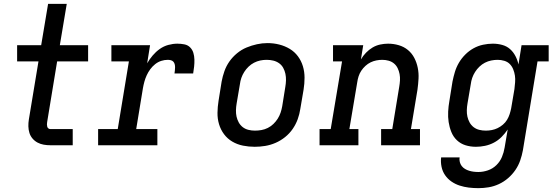

<svg xmlns="http://www.w3.org/2000/svg" viewBox="-20 -755 2890 998"><path d="M242 0Q224 0 207 -3Q190 -6 175 -14Q160 -22 149 -35Q138 -48 133 -64Q128 -80 127.5 -98Q127 -116 130 -134L180 -436H69V-520H194L230 -735H327L291 -520H438V-436H277L225 -120Q224 -114 224 -108Q224 -102 225.5 -96.5Q227 -91 231.5 -87.5Q236 -84 242 -84H358V0Z M490 0V-84H592L650 -436H559V-520H760L745 -426Q757 -447 773.5 -466.5Q790 -486 810.5 -500.5Q831 -515 855 -521.5Q879 -528 902 -528Q920 -528 938 -524.5Q956 -521 968 -509Q980 -497 985 -480.5Q990 -464 990.5 -445.5Q991 -427 989 -409Q987 -391 984 -373H887Q888 -381 889 -389Q890 -397 890 -405.5Q890 -414 888 -421.5Q886 -429 881 -434.5Q876 -440 868 -442Q860 -444 852 -444Q835 -444 818 -438.5Q801 -433 786.5 -421.5Q772 -410 761 -395Q750 -380 742.5 -363.5Q735 -347 730.5 -330.5Q726 -314 723 -297L688 -84H798V0Z M1304 8Q1273 8 1243 2Q1213 -4 1187.5 -19Q1162 -34 1144.5 -57.5Q1127 -81 1118.5 -109.5Q1110 -138 1110.5 -169Q1111 -200 1116 -231L1132 -331Q1137 -358 1146.5 -385Q1156 -412 1172.5 -435.5Q1189 -459 1212 -478Q1235 -497 1261.5 -508Q1288 -519 1315.5 -525Q1343 -531 1370 -531Q1402 -531 1431.5 -523.5Q1461 -516 1486 -501Q1511 -486 1528.5 -462.5Q1546 -439 1554.5 -410.5Q1563 -382 1563 -351Q1563 -320 1558 -289L1541 -189Q1537 -162 1527.5 -135.5Q1518 -109 1501.5 -85Q1485 -61 1462 -42.5Q1439 -24 1412.5 -12.5Q1386 -1 1358.5 3.5Q1331 8 1304 8ZM1305 -76Q1322 -76 1339 -79Q1356 -82 1372 -90Q1388 -98 1401 -110.5Q1414 -123 1423.5 -138Q1433 -153 1438.5 -169.5Q1444 -186 1447 -203L1463 -303Q1466 -320 1466.5 -337.5Q1467 -355 1463.5 -371.5Q1460 -388 1452 -402.5Q1444 -417 1430.5 -426.5Q1417 -436 1400.5 -440Q1384 -444 1366 -444Q1349 -444 1332.5 -440.5Q1316 -437 1300.5 -429Q1285 -421 1272 -408.5Q1259 -396 1249.5 -381Q1240 -366 1234.5 -350Q1229 -334 1227 -317L1210 -217Q1207 -200 1206.5 -182.5Q1206 -165 1209.5 -149Q1213 -133 1221 -118.5Q1229 -104 1242 -94Q1255 -84 1271.5 -80Q1288 -76 1305 -76Q1305 -76 1305 -76Q1305 -76 1305 -76Z M1641 0V-84H1699L1758 -436H1711V-520H1868L1856 -446Q1867 -465 1882.5 -481Q1898 -497 1916.5 -508Q1935 -519 1956 -523.5Q1977 -528 1997 -528Q2026 -528 2053 -520Q2080 -512 2100.5 -495Q2121 -478 2133.5 -454Q2146 -430 2151.5 -402.5Q2157 -375 2155.5 -346.5Q2154 -318 2150 -289L2116 -84H2163V0H1961V-84H2019L2055 -303Q2058 -320 2059 -337Q2060 -354 2057 -370Q2054 -386 2047 -400.5Q2040 -415 2028 -425Q2016 -435 2000 -439.5Q1984 -444 1967 -444Q1952 -444 1936.5 -441Q1921 -438 1906.5 -431Q1892 -424 1879.5 -412.5Q1867 -401 1858 -387.5Q1849 -374 1844 -358.5Q1839 -343 1837 -328L1796 -84H1843V0Z M2467 223Q2441 223 2416.5 220Q2392 217 2369 209.5Q2346 202 2326.5 188.5Q2307 175 2293.5 155.5Q2280 136 2275 111.5Q2270 87 2273 63H2369Q2367 75 2370 87Q2373 99 2380 108Q2387 117 2397 123Q2407 129 2418.5 132.5Q2430 136 2442 137.5Q2454 139 2467 139Q2491 139 2516 130.5Q2541 122 2560 103.5Q2579 85 2589 61Q2599 37 2603 12L2619 -82Q2605 -61 2587 -43Q2569 -25 2547 -13.5Q2525 -2 2501 3Q2477 8 2454 8Q2425 8 2399.5 0Q2374 -8 2355 -26Q2336 -44 2326 -69Q2316 -94 2312 -120.5Q2308 -147 2309.5 -175Q2311 -203 2316 -231L2332 -331Q2337 -356 2344.5 -381Q2352 -406 2365.5 -429Q2379 -452 2398.5 -471.5Q2418 -491 2441.5 -504Q2465 -517 2491 -522.5Q2517 -528 2542 -528Q2567 -528 2590.5 -521.5Q2614 -515 2631 -500Q2648 -485 2659 -464Q2670 -443 2675 -420L2691 -520H2832V-436H2774L2698 26Q2693 53 2684 79Q2675 105 2659 128.5Q2643 152 2621 171Q2599 190 2573 202Q2547 214 2520 218.5Q2493 223 2467 223ZM2505 -76Q2521 -76 2536.5 -79Q2552 -82 2566.5 -89Q2581 -96 2594 -107Q2607 -118 2615.5 -132Q2624 -146 2629 -161.5Q2634 -177 2637 -192L2654 -292Q2656 -310 2657.5 -327.5Q2659 -345 2656.5 -362Q2654 -379 2647.5 -395Q2641 -411 2629.5 -422.5Q2618 -434 2601 -439Q2584 -444 2567 -444Q2550 -444 2533 -440.5Q2516 -437 2500.5 -429Q2485 -421 2472 -408.5Q2459 -396 2449.5 -381Q2440 -366 2434.5 -350Q2429 -334 2427 -317L2410 -217Q2407 -200 2406.5 -182.5Q2406 -165 2409.5 -149Q2413 -133 2421 -118.5Q2429 -104 2442 -94Q2455 -84 2471.5 -80Q2488 -76 2505 -76Z"/></svg>

Font: Iosevka Etoile Medium Oblique
Style: Regular
Weight: 500
Italic angle: -9°
Designer: Belleve Invis
Foundry: Belleve Invis
Version: Version 15.5.2; ttfautohint (v1.8.4)